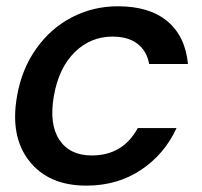

<svg xmlns="http://www.w3.org/2000/svg" viewBox="-20 -580 640 609"><path d="M34.2 -275.9Q48.8 -360.4 94.7 -425.3Q140.6 -490.2 208 -525.1Q275.4 -560.1 354 -560.1Q454.1 -560.1 511 -512.5Q567.9 -464.8 576.2 -377H453.1Q445.8 -418 416.3 -440.9Q386.7 -463.9 336.9 -463.9Q267.1 -463.9 216.8 -414.3Q166.5 -364.7 150.9 -275.9Q135.3 -186.5 168.2 -136.7Q201.2 -86.9 271 -86.9Q370.1 -86.9 417 -173.8H540Q501.5 -90.3 426.8 -40.8Q352.1 8.8 253.9 8.8Q134.3 8.8 72.8 -69.3Q11.2 -147.5 34.2 -275.9Z"/></svg>

Font: Poppins Medium
Style: Italic
Weight: 500
Italic angle: -10°
Designer: Ninad Kale (Devanagari), Jonny Pinhorn (Latin)
Foundry: Indian Type Foundry
Version: Version 3.200;PS 1.000;hotconv 16.6.54;makeotf.lib2.5.65590